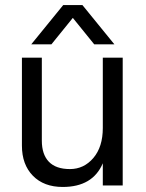

<svg xmlns="http://www.w3.org/2000/svg" viewBox="-20 -736 580 762"><path d="M184 -560H104L231 -716H307L434 -560H354L269 -665ZM467 0H388V-88Q348 6 229 6Q154 6 110.5 -38.5Q67 -83 67 -158V-507H146V-178Q146 -123 174 -94Q202 -65 257.5 -65Q313 -65 350.5 -109Q388 -153 388 -228V-507H467Z"/></svg>

Font: Hind Kochi
Style: Regular
Weight: 400
Designer: Dhruvi Tolia
Foundry: Indian Type Foundry
Version: Version 0.702;PS 1.0;hotconv 1.0.81;makeotf.lib2.5.63406